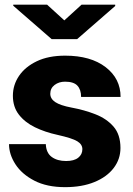

<svg xmlns="http://www.w3.org/2000/svg" viewBox="-20 -770 553 800"><path d="M323.2 -148.4Q323.2 -168.5 302 -181.4Q280.8 -194.3 219.7 -208Q168 -219.2 125.7 -239.7Q83.5 -260.3 58.6 -292.5Q33.7 -324.7 33.7 -371.1Q33.7 -416 59.3 -453.9Q85 -491.7 133.5 -514.9Q182.1 -538.1 251.5 -538.1Q357.9 -538.1 420.2 -490.2Q482.4 -442.4 482.4 -366.2H317.9Q317.9 -396.5 302.5 -413.1Q287.1 -429.7 251 -429.7Q225.6 -429.7 207.5 -416Q189.5 -402.3 189.5 -379.4Q189.5 -358.4 210.4 -344.5Q231.4 -330.6 277.8 -321.8Q331.1 -312 377.4 -293.9Q423.8 -275.9 452.9 -242.7Q481.9 -209.5 481.9 -153.3Q481.9 -106.9 453.6 -69.8Q425.3 -32.7 373.5 -11.5Q321.8 9.8 251 9.8Q175.3 9.8 123 -17.3Q70.8 -44.4 44.2 -85.7Q17.6 -127 17.6 -169.4H170.9Q172.4 -132.8 195.6 -116Q218.8 -99.1 255.4 -99.1Q288.6 -99.1 305.9 -112.8Q323.2 -126.5 323.2 -148.4ZM176.3 -750.5 248 -685.1 319.8 -750.5H460V-745.1L301.3 -606.9H195.3L35.2 -746.1V-750.5Z"/></svg>

Font: Vazirmatn FD Black
Style: Regular
Weight: 900
Designer: Saber Rastikerdar
Foundry: Saber Rastikerdar
Version: Version 33.003